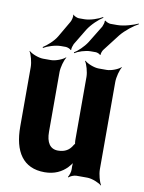

<svg xmlns="http://www.w3.org/2000/svg" viewBox="-89 -838 694 926"><g transform="rotate(10 258.0 -375.0)"><path d="M237 -104C198 -104 179 -134 179 -186V-478C179 -502 190 -539 199 -552L198 -554C186 -542 151 -528 128 -528H90C67 -528 32 -542 20 -554L19 -552C28 -539 38 -502 38 -478V-187C38 -64 86 10 191 10C240 10 275 -8 301 -35C310 -45 323 -60 326 -70L323 -72C318 -62 317 -43 318 -29V-27C319 -15 312 5 307 12L309 15C315 8 334 0 346 0H399C422 0 457 14 470 26L471 24C462 11 452 -26 452 -50V-478C452 -502 462 -539 471 -552L470 -554C458 -542 424 -528 401 -528H362C339 -528 305 -542 293 -554L291 -552C300 -539 311 -502 311 -478V-167C311 -164 312 -150 314 -148L316 -152C314 -153 308 -145 307 -143C293 -118 271 -104 237 -104ZM344 -730 292 -645C276 -620 248 -594 231 -584L232 -580C249 -591 283 -603 310 -603H335C341 -603 354 -598 356 -594L360 -595C358 -600 364 -615 368 -620L432 -703C455 -731 493 -760 516 -772L515 -775C491 -764 447 -750 413 -750H380C374 -750 357 -756 355 -761L351 -759C353 -754 347 -736 344 -730ZM189 -726 143 -647C128 -621 96 -594 78 -583L80 -579C98 -590 136 -603 164 -603H188C195 -603 211 -597 213 -592L216 -594C214 -599 220 -617 223 -623L270 -701C288 -730 322 -761 342 -773L340 -776C320 -764 281 -750 252 -750H225C218 -750 200 -757 198 -763L196 -761C199 -755 194 -734 189 -726Z"/></g></svg>

Font: Asimov
Style: EdgeExtreme
Weight: 500
Designer: Google
Version: Version 2.000980: 2014